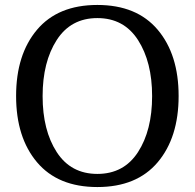

<svg xmlns="http://www.w3.org/2000/svg" viewBox="-20 -740 786 775"><path d="M373 -720Q532 -720 616.5 -620Q701 -520 701 -352.5Q701 -185 616.5 -85Q532 15 373 15Q214 15 129.5 -85Q45 -185 45 -352.5Q45 -520 129.5 -620Q214 -720 373 -720ZM209 -578.5Q152 -490 152 -352Q152 -214 209 -126Q266 -38 373 -38Q480 -38 537 -126Q594 -214 594 -352Q594 -490 537 -578.5Q480 -667 373 -667Q266 -667 209 -578.5Z"/></svg>

Font: Andada
Style: Regular
Weight: 400
Designer: Carolina Giovagnoli
Foundry: Carolina Giovagnoli
Version: Version 1.002